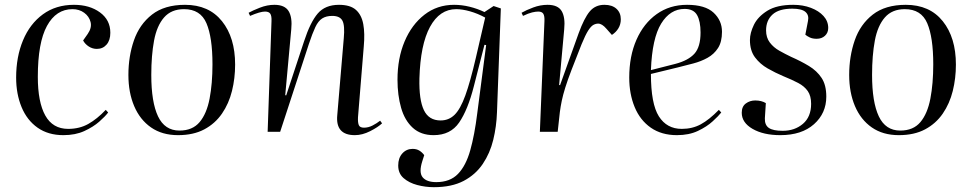

<svg xmlns="http://www.w3.org/2000/svg" viewBox="-20 -547 4036 797"><path d="M287 -527Q352 -527 395 -495.5Q438 -464 438 -411Q438 -380 422.5 -362Q407 -344 382 -344Q364 -344 348.5 -354Q333 -364 325 -379L344 -406Q362 -432 356 -455.5Q350 -479 329.5 -494Q309 -509 281 -509Q213 -509 175 -439.5Q137 -370 137 -228Q137 -123 168 -67.5Q199 -12 263 -12Q310 -12 346.5 -32.5Q383 -53 419 -91L429 -80Q417 -64 392 -42Q367 -20 330 -3Q293 14 243 14Q180 14 136 -17Q92 -48 69.5 -102.5Q47 -157 47 -225Q47 -311 75.5 -379.5Q104 -448 158 -487.5Q212 -527 287 -527Z M719 14Q653 14 607 -18Q561 -50 537 -106.5Q513 -163 513 -236Q513 -313 536 -379.5Q559 -446 611 -486.5Q663 -527 748 -527Q847 -527 901.5 -459Q956 -391 956 -279Q956 -222 943 -169.5Q930 -117 901.5 -75.5Q873 -34 828 -10Q783 14 719 14ZM725 -5Q779 -5 808.5 -40Q838 -75 850 -137.5Q862 -200 862 -280Q862 -392 837 -450.5Q812 -509 744 -509Q691 -509 661 -474.5Q631 -440 619.5 -378.5Q608 -317 608 -236Q608 -123 636 -64Q664 -5 725 -5Z M1566 -35Q1549 -19 1516.5 -2.5Q1484 14 1453 14Q1372 14 1380 -69L1407 -388Q1412 -441 1401.5 -461Q1391 -481 1359 -481Q1334 -481 1317.5 -470.5Q1301 -460 1289 -434.5Q1277 -409 1262 -364L1143 0H1091L1107 -459Q1108 -481 1102 -490Q1096 -499 1080 -499Q1060 -499 1018 -481L1012 -494Q1028 -503 1058.5 -515Q1089 -527 1119 -527Q1162 -527 1178 -501Q1194 -475 1189 -425L1164 -152L1168 -151L1242 -375Q1268 -455 1299 -491Q1330 -527 1387 -527Q1434 -527 1457.5 -506Q1481 -485 1488 -446.5Q1495 -408 1490 -354L1466 -60Q1465 -38 1469.5 -27.5Q1474 -17 1491 -17Q1509 -17 1526.5 -26Q1544 -35 1558 -46Z M1998 -360 1991 -361 1947 -189Q1922 -91 1886 -38.5Q1850 14 1780 14Q1727 14 1693.5 -16.5Q1660 -47 1645 -99.5Q1630 -152 1630 -216Q1630 -305 1659.5 -375Q1689 -445 1742 -486Q1795 -527 1865 -527Q1897 -527 1929.5 -519Q1962 -511 1991 -497L2029 -522L2059 -512L2043 -81Q2041 -22 2027.5 33.5Q2014 89 1984 133.5Q1954 178 1904.5 204Q1855 230 1781 230Q1746 230 1712 221Q1678 212 1655.5 192.5Q1633 173 1633 140Q1633 109 1650 90Q1667 71 1693 71Q1709 71 1720.5 78Q1732 85 1741 97L1733 122Q1718 169 1734.5 189Q1751 209 1791 209Q1848 209 1881 175Q1914 141 1932 77Q1950 13 1961 -76ZM1809 -47Q1843 -47 1867 -70.5Q1891 -94 1911.5 -150.5Q1932 -207 1955 -306L1994 -474Q1963 -491 1931 -500Q1899 -509 1874 -509Q1805 -509 1765 -435.5Q1725 -362 1721 -221Q1719 -133 1739.5 -90Q1760 -47 1809 -47Z M2240 -459Q2241 -480 2235.5 -489.5Q2230 -499 2214 -499Q2204 -499 2189 -495.5Q2174 -492 2151 -481L2145 -494Q2164 -505 2193.5 -516Q2223 -527 2253 -527Q2296 -527 2311.5 -501Q2327 -475 2322 -425L2301 -194H2305L2382 -409Q2405 -472 2428 -499.5Q2451 -527 2489 -527Q2521 -527 2539 -510.5Q2557 -494 2557 -467Q2557 -446 2547 -429.5Q2537 -413 2520 -402L2497 -428Q2479 -449 2463 -449Q2453 -449 2443 -443.5Q2433 -438 2421.5 -420Q2410 -402 2394 -363Q2369 -300 2352.5 -257Q2336 -214 2326.5 -183.5Q2317 -153 2312 -129Q2307 -105 2304 -82L2295 0H2221Z M2832 -527Q2907 -527 2942 -494.5Q2977 -462 2977 -415Q2977 -373 2960.5 -347.5Q2944 -322 2917 -307Q2890 -292 2857.5 -283.5Q2825 -275 2793 -267L2682 -240Q2682 -116 2715 -64Q2748 -12 2810 -12Q2854 -12 2889 -31Q2924 -50 2964 -91L2974 -80Q2963 -66 2938.5 -43.5Q2914 -21 2877 -3.5Q2840 14 2790 14Q2726 14 2681.5 -17Q2637 -48 2614.5 -102.5Q2592 -157 2592 -225Q2592 -314 2622 -382Q2652 -450 2706 -488.5Q2760 -527 2832 -527ZM2888 -412Q2888 -459 2873.5 -484.5Q2859 -510 2822 -510Q2762 -510 2724.5 -449Q2687 -388 2682 -256L2784 -282Q2837 -296 2862.5 -324Q2888 -352 2888 -412Z M3229 -4Q3279 -4 3313 -33Q3347 -62 3347 -116Q3347 -149 3333 -169Q3319 -189 3293.5 -202.5Q3268 -216 3231 -231Q3198 -245 3166.5 -263Q3135 -281 3114 -309Q3093 -337 3093 -381Q3093 -410 3109.5 -444Q3126 -478 3165.5 -502.5Q3205 -527 3273 -527Q3313 -527 3346 -514.5Q3379 -502 3398.5 -480.5Q3418 -459 3418 -431Q3418 -411 3404.5 -398.5Q3391 -386 3370 -386Q3353 -386 3341.5 -391.5Q3330 -397 3323 -403L3334 -460Q3339 -484 3323.5 -497.5Q3308 -511 3269 -511Q3213 -511 3186.5 -486.5Q3160 -462 3160 -421Q3160 -391 3175.5 -370.5Q3191 -350 3215 -336.5Q3239 -323 3264 -311Q3305 -293 3338 -273Q3371 -253 3390.5 -223.5Q3410 -194 3410 -146Q3410 -77 3359 -31.5Q3308 14 3219 14Q3149 14 3104 -12Q3059 -38 3059 -79Q3059 -105 3076 -117.5Q3093 -130 3115 -130Q3141 -130 3159 -119L3155 -56Q3154 -28 3171.5 -16Q3189 -4 3229 -4Z M3711 14Q3645 14 3599 -18Q3553 -50 3529 -106.5Q3505 -163 3505 -236Q3505 -313 3528 -379.5Q3551 -446 3603 -486.5Q3655 -527 3740 -527Q3839 -527 3893.5 -459Q3948 -391 3948 -279Q3948 -222 3935 -169.5Q3922 -117 3893.5 -75.5Q3865 -34 3820 -10Q3775 14 3711 14ZM3717 -5Q3771 -5 3800.5 -40Q3830 -75 3842 -137.5Q3854 -200 3854 -280Q3854 -392 3829 -450.5Q3804 -509 3736 -509Q3683 -509 3653 -474.5Q3623 -440 3611.5 -378.5Q3600 -317 3600 -236Q3600 -123 3628 -64Q3656 -5 3717 -5Z"/></svg>

Font: Literata 72pt
Style: Italic
Weight: 400
Italic angle: -2°
Designer: Latin by Veronika Burian and Jose Scaglione. Greek by Irene Vlachou. Cyrillic by Vera Evstafieva
Foundry: TypeTogether
Version: Version 3.002